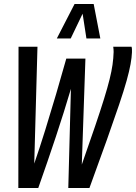

<svg xmlns="http://www.w3.org/2000/svg" viewBox="-20 -932 675 953"><path d="M424 1H319L332 -491Q298 -376 257.5 -254Q217 -132 170 1H71L72 -700H166L150 -120Q177 -198 204.5 -286.5Q232 -375 258.5 -465Q285 -555 309 -641H404L386 -115Q425 -226 452 -305.5Q479 -385 496.5 -441.5Q514 -498 524 -538.5Q534 -579 538.5 -610.5Q543 -642 544 -674Q544 -681 543.5 -687Q543 -693 542 -700H633Q635 -693 635 -686.5Q635 -680 635 -672Q634 -647 628 -613.5Q622 -580 608.5 -531.5Q595 -483 571 -412Q547 -341 511 -239.5Q475 -138 424 1ZM262 -741 350 -912H445L478 -741H409L390 -864L331 -741Z"/></svg>

Font: Georama Condensed Medium
Style: Italic
Weight: 500
Width: 3
Italic angle: -9°
Designer: Jean-Baptiste Levee
Foundry: Production Type
Version: Version 1.000